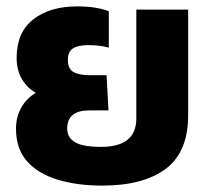

<svg xmlns="http://www.w3.org/2000/svg" viewBox="-20 -570 662 600"><path d="M300 10Q221 10 160 -8.5Q99 -27 64.5 -66Q30 -105 30 -168Q30 -203 45.5 -232Q61 -261 92 -280Q66 -294 49 -322Q32 -350 32 -389Q32 -469 84 -509.5Q136 -550 221 -550Q253 -550 277.5 -546Q302 -542 320 -535V-421Q293 -429 256 -429Q225 -429 208.5 -419Q192 -409 192 -383Q192 -355 209.5 -345Q227 -335 260 -335H313L319 -225H259Q190 -225 190 -168Q190 -140 214.5 -125.5Q239 -111 296 -111Q406 -111 406 -200V-540H568V-210Q568 -95 498 -42.5Q428 10 300 10Z"/></svg>

Font: Kanit SemiBold
Style: Regular
Weight: 600
Designer: Katatrad Team
Foundry: CadsonDemak
Version: Version 2.000; ttfautohint (v1.8.3)